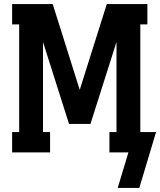

<svg xmlns="http://www.w3.org/2000/svg" viewBox="-20 -755 793 951"><path d="M670 176H563L616 0H522V-101H557V-547L428 -141H322L193 -547V-101H228V0H40V-101H75V-634H40V-735H241L375 -310L509 -735H710V-634H675V-101H753Z"/></svg>

Font: Iosevka Plex Etoile
Style: Bold
Weight: 700
Designer: Belleve Invis
Foundry: Belleve Invis
Version: Version 25.1.1; ttfautohint (v1.8.4)